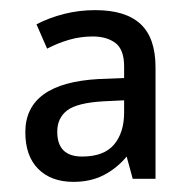

<svg xmlns="http://www.w3.org/2000/svg" viewBox="-20 -742 377 379"><path d="M168 -722Q228 -722 257.5 -694.5Q287 -667 287 -609V-389H242L230 -433Q211 -410 185 -396.5Q159 -383 125 -383Q81 -383 55.5 -408.5Q30 -434 30 -481Q30 -578 175 -586L225 -588V-611Q225 -644 208 -657Q191 -670 163 -670Q139 -670 116.5 -663.5Q94 -657 73 -646L52 -694Q77 -707 106.5 -714.5Q136 -722 168 -722ZM184 -542Q132 -539 112.5 -524Q93 -509 93 -482Q93 -433 142 -433Q185 -433 205 -456.5Q225 -480 225 -520V-544Z"/></svg>

Font: Noto Sans Sinhala SemiCondensed
Style: Regular
Weight: 400
Width: 4
Designer: Jelle Bosma - Monotype Design Team
Foundry: Monotype Imaging Inc.
Version: Version 2.006; ttfautohint (v1.8.4.7-5d5b)